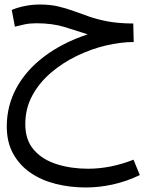

<svg xmlns="http://www.w3.org/2000/svg" viewBox="-20 -436 679 850"><path d="M360 394Q290 394 226.5 378Q163 362 114.5 328.5Q66 295 38 244Q10 193 10 124Q10 32 53 -47Q96 -126 176.5 -186.5Q257 -247 368 -284Q319 -300 265.5 -316.5Q212 -333 141 -333Q111 -333 88.5 -328Q66 -323 46 -318L32 -392Q58 -403 90.5 -409.5Q123 -416 156 -416Q202 -416 238 -407.5Q274 -399 306.5 -387Q339 -375 375 -362.5Q411 -350 455.5 -341.5Q500 -333 561 -332H570L572 -250Q514 -250 448.5 -234.5Q383 -219 320 -188.5Q257 -158 205.5 -114Q154 -70 123 -13Q92 44 92 114Q92 184 130 227.5Q168 271 231.5 291Q295 311 370 311Q469 311 571 271L599 339Q541 367 480 380.5Q419 394 360 394Z"/></svg>

Font: TSCustom
Style: Regular
Weight: 400
Designer: Monotype Design Team
Foundry: Monotype Imaging Inc.
Version: Version 2.004; ttfautohint (v1.8.3) -l 8 -r 50 -G 200 -x 14 